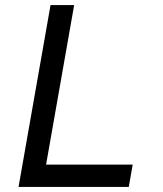

<svg xmlns="http://www.w3.org/2000/svg" viewBox="-20 -736 640 756"><path d="M53 0 179 -716H272L161.5 -88H502.5L487 0Z"/></svg>

Font: Google Sans Code
Style: Italic
Weight: 400
Italic angle: -10°
Monospace: yes
Designer: Google Sans Code Authors
Foundry: Google LLC
Version: Version 6.000